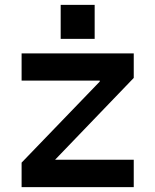

<svg xmlns="http://www.w3.org/2000/svg" viewBox="-20 -771 640 791"><path d="M69 -551V-439H391V-435L69 -101V0H531V-113H207L531 -450V-551ZM230 -611V-751H370V-611Z"/></svg>

Font: Kode Mono
Style: Bold
Weight: 700
Monospace: yes
Designer: Isa Ozler
Foundry: Kadena LLC
Version: Version 1.206;gftools[0.9.28]